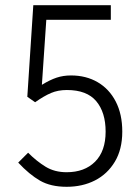

<svg xmlns="http://www.w3.org/2000/svg" viewBox="-20 -710 540 738"><path d="M50 -85 88 -123Q121 -90 155.5 -69Q190 -48 236 -48Q305 -48 345.5 -88.5Q386 -129 386 -204Q386 -278 350 -321Q314 -364 237 -364Q203 -364 176 -352.5Q149 -341 115 -317L85 -338L108 -690H406V-634H158L141 -384Q172 -403 197.5 -411.5Q223 -420 253 -420Q311 -420 355.5 -394Q400 -368 425 -319.5Q450 -271 450 -204Q450 -136 421.5 -88.5Q393 -41 345 -16.5Q297 8 236 8Q175 8 134 -15.5Q93 -39 50 -85Z"/></svg>

Font: Radio Canada Condensed Light
Style: Regular
Weight: 300
Width: 3
Designer: Charles Daoud, Etienne Aubert Bonn, Alexandre Saumier Demers, Jacques Le Bailly
Foundry: Radio-Canada
Version: Version 2.104; ttfautohint (v1.8.4.7-5d5b);gftools[0.9.28.de